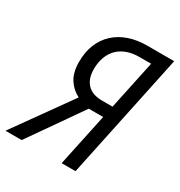

<svg xmlns="http://www.w3.org/2000/svg" viewBox="-214 -831 888 948"><g transform="rotate(30 230.0 -357.0)"><path d="M-45.4 0 185.5 -323.2Q147.5 -341.8 123.3 -378.9Q99.1 -416 99.1 -476.1Q99.1 -532.7 116.9 -576.7Q134.8 -620.6 168.2 -651.4Q201.7 -682.1 248 -698Q294.4 -713.9 351.1 -713.9H504.4L354 0H274.9L338.4 -299.8H256.3L46.9 0ZM294.4 -367.2H353L412.1 -646H346.2Q307.1 -646 276.4 -635Q245.6 -624 224.1 -602.5Q202.6 -581.1 191.4 -550.5Q180.2 -520 180.2 -481.9Q180.2 -427.7 208.7 -397.5Q237.3 -367.2 294.4 -367.2Z"/></g></svg>

Font: Open Sans SemiCondensed
Style: Italic
Weight: 400
Width: 4
Italic angle: -12°
Designer: Monotype Design Team
Foundry: Monotype Imaging Inc.
Version: Version 3.000